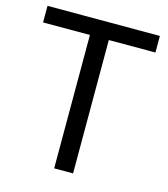

<svg xmlns="http://www.w3.org/2000/svg" viewBox="-107 -798 771 883"><g transform="rotate(15 278.0 -357.0)"><path d="M323 0H233V-635H10V-714H545V-635H323Z"/></g></svg>

Font: Noto Sans Old North Arabian
Style: Regular
Weight: 400
Designer: Monotype Design Team
Foundry: Monotype Imaging Inc.
Version: Version 2.001; ttfautohint (v1.8.4.7-5d5b)